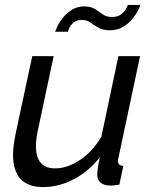

<svg xmlns="http://www.w3.org/2000/svg" viewBox="-20 -750 617 780"><path d="M155 10Q33 10 33 -122Q33 -141 36 -162.5Q39 -184 44 -209L111 -522H198L135 -226Q126 -186 126 -157Q126 -66 204 -66Q254 -66 305.5 -100.5Q357 -135 392 -195L461 -522H549L461 -108Q460 -104 459.5 -101Q459 -98 459 -95Q459 -77 481 -76L465 0Q454 1 445.5 2.5Q437 4 430 4Q403 4 389 -8Q375 -20 375 -40Q375 -49 377 -64.5Q379 -80 386 -112Q341 -54 280 -22Q219 10 155 10ZM426 -627Q398 -627 380 -637.5Q362 -648 347.5 -658.5Q333 -669 312 -669Q291 -669 278.5 -658Q266 -647 261 -635Q256 -623 256 -621H204Q206 -627 213.5 -643.5Q221 -660 236 -678.5Q251 -697 272.5 -710.5Q294 -724 322 -724Q349 -724 365.5 -713.5Q382 -703 397 -692Q412 -681 435 -681Q459 -681 473 -692.5Q487 -704 493 -716Q499 -728 499 -730H550Q549 -724 541 -708Q533 -692 517.5 -673Q502 -654 479.5 -640.5Q457 -627 426 -627Z"/></svg>

Font: Raleway Medium
Style: Italic
Weight: 500
Italic angle: -12°
Designer: Matt McInerney, Pablo Impallari, Rodrigo Fuenzalida
Foundry: Matt McInerney, Pablo Impallari, Rodrigo Fuenzalida
Version: Version 4.026